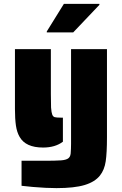

<svg xmlns="http://www.w3.org/2000/svg" viewBox="-20 -763 628 989"><path d="M81 -58Q67 -82 62 -116.5Q57 -151 57 -201V-510H242V-279Q242 -226 243 -209Q245 -183 249 -173Q253 -162 262 -159.5Q271 -157 294 -157H304V-33Q264 -3 202 -3Q112 -3 81 -58ZM149 200 91 194V65H225Q261 65 295 63Q319 61 330.5 53.5Q342 46 344 28Q346 4 346 -23V-510H531V-56Q531 24 524.5 68Q518 112 495 141Q469 174 416 190Q363 206 271 206Q219 206 149 200ZM221 -601 309 -743H492V-738L357 -596H221Z"/></svg>

Font: Saira Stencil
Style: Regular
Weight: 400
Designer: Hector Gatti with collaboration of the Omnibus-Type team
Foundry: Omnibus-Type
Version: Version 1.003